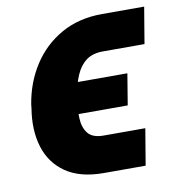

<svg xmlns="http://www.w3.org/2000/svg" viewBox="-68 -608 630 680"><g transform="rotate(-10 247.5 -268.0)"><path d="M273.9 -121.1H423.8L401.9 9.8H252Q167 9.8 115.5 -25.6Q64 -61 45.2 -122.3Q26.4 -183.6 39.1 -260.7L40.5 -274.4Q53.2 -351.6 92.8 -412.8Q132.3 -474.1 195.8 -510Q259.3 -545.9 343.3 -545.9H494.6L472.7 -415H322.8Q286.1 -415 262.9 -397.7Q239.7 -380.4 226.1 -348.9Q212.4 -317.4 205.1 -274.4L203.6 -260.7Q198.7 -228.5 200 -196Q201.2 -163.6 217.5 -142.3Q233.9 -121.1 273.9 -121.1ZM395 -323.7 376.5 -211.4H146L164.6 -323.7Z"/></g></svg>

Font: Inter 18pt ExtraBold
Style: Italic
Weight: 800
Italic angle: -9.3988°
Designer: Rasmus Andersson
Foundry: rsms
Version: Version 4.001;git-66647c0bb